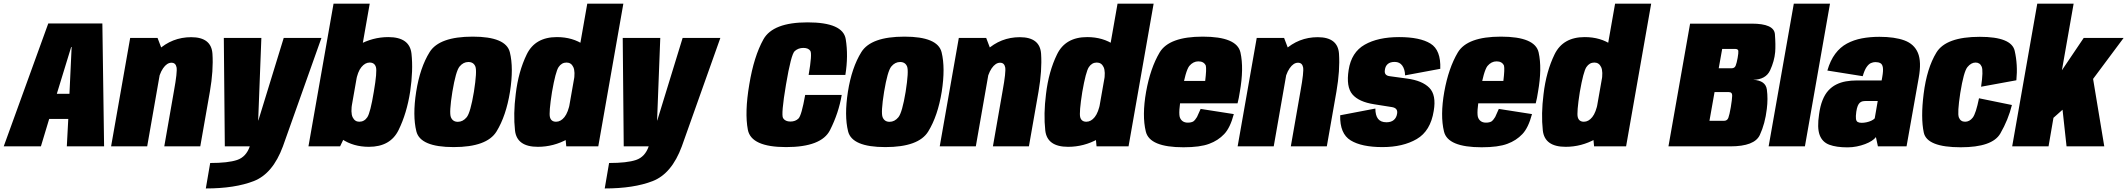

<svg xmlns="http://www.w3.org/2000/svg" viewBox="-56 -805 11700 1056"><path d="M-35.5 0H169L214.5 -151H319.5L311.5 0H516.5L507 -676H209.5ZM256.5 -289 335.5 -546.5H338L326 -289Z M555 0H753.5L843 -511L810.5 -596.5H660ZM847.5 0H1045.5L1098.5 -302Q1118.5 -418 1112.5 -509.2Q1106.5 -600.5 995.5 -600.5Q890.5 -600.5 811.8 -528.2Q733 -456 716 -361L808.5 -338Q819.5 -398.5 840.8 -429.2Q862 -460 887 -460Q910 -460 915 -435Q920 -410 901 -306Z M1180.5 0H1500L1712 -596.5H1504.5L1365 -142.5H1364L1381.5 -596.5H1175ZM1076 231.5Q1236 231.5 1340.2 190.8Q1444.5 150 1500 0L1318 -0.5Q1298 58 1248.2 74.8Q1198.5 91.5 1100 91.5Z M1640.5 0H1814.5L1854 -82.5L1977.5 -785H1778.5ZM1973 2.5Q2091 2.5 2136.2 -89.8Q2181.5 -182 2200 -302Q2217 -418 2207.2 -509.5Q2197.5 -601 2079.5 -601Q1993.5 -601 1915 -557.2Q1836.5 -513.5 1822.5 -430.5L1901.5 -356.5Q1911 -411 1931.8 -436Q1952.5 -461 1977 -461Q2004 -461 2011.5 -436.2Q2019 -411.5 2000 -300.5Q1981 -185 1964.2 -160.2Q1947.5 -135.5 1920 -135.5Q1895.5 -135.5 1883.5 -160.2Q1871.5 -185 1881.5 -242.5L1775.5 -166Q1760.5 -83.5 1823.8 -40.5Q1887 2.5 1973 2.5Z M2439 4Q2622 4 2674.8 -81.8Q2727.5 -167.5 2749 -300.5Q2769.5 -431.5 2748.2 -517.5Q2727 -603.5 2544 -603.5Q2360 -603.5 2307 -518.5Q2254 -433.5 2233 -300.5Q2212.5 -169 2234 -82.5Q2255.5 4 2439 4ZM2462 -135Q2434.5 -135 2424 -160Q2413.5 -185 2432 -300Q2451 -414 2471.5 -439Q2492 -464 2520 -464Q2548.5 -464 2558.5 -439.2Q2568.5 -414.5 2550.5 -300Q2531.5 -185.5 2510.8 -160.2Q2490 -135 2462 -135Z M3058.5 0H3234.5L3372.5 -785H3174L3050.5 -82.5ZM2902 2.5Q2989 2.5 3066.2 -40.5Q3143.5 -83.5 3158.5 -166L3079.5 -242.5Q3069 -186.5 3048.5 -161Q3028 -135.5 3002.5 -135.5Q2975.5 -135.5 2968.8 -160.2Q2962 -185 2980 -299Q2999.5 -411 3016.2 -436Q3033 -461 3060 -461Q3085.5 -461 3097.2 -436Q3109 -411 3099.5 -356.5L3205 -430.5Q3220 -513.5 3157 -557.2Q3094 -601 3007 -601Q2887.5 -601 2841.2 -506.2Q2795 -411.5 2780.5 -287.5Q2766.5 -177.5 2776.5 -87.5Q2786.5 2.5 2902 2.5Z M3374.5 0H3694L3906 -596.5H3698.5L3559 -142.5H3558L3575.5 -596.5H3369ZM3270 231.5Q3430 231.5 3534.2 190.8Q3638.5 150 3694 0L3512 -0.5Q3492 58 3442.2 74.8Q3392.5 91.5 3294 91.5Z M4267.5 4Q4462 4 4509.2 -89.5Q4556.5 -183 4573.5 -283H4372.5Q4352.5 -169.5 4335.5 -153Q4318.5 -136.5 4291 -136.5Q4263 -136.5 4251 -155.2Q4239 -174 4267 -340Q4295 -506 4314.8 -523.8Q4334.5 -541.5 4362.5 -541.5Q4390 -541.5 4400.8 -525.2Q4411.5 -509 4391.5 -393H4593.5Q4610.5 -497.5 4595.5 -589.8Q4580.5 -682 4385.5 -682Q4195 -682 4142.8 -588.5Q4090.5 -495 4065 -340Q4039 -186.5 4057.2 -91.2Q4075.5 4 4267.5 4Z M4813.5 4Q4996.5 4 5049.2 -81.8Q5102 -167.5 5123.5 -300.5Q5144 -431.5 5122.8 -517.5Q5101.5 -603.5 4918.5 -603.5Q4734.5 -603.5 4681.5 -518.5Q4628.5 -433.5 4607.5 -300.5Q4587 -169 4608.5 -82.5Q4630 4 4813.5 4ZM4836.5 -135Q4809 -135 4798.5 -160Q4788 -185 4806.5 -300Q4825.5 -414 4846 -439Q4866.5 -464 4894.5 -464Q4923 -464 4933 -439.2Q4943 -414.5 4925 -300Q4906 -185.5 4885.2 -160.2Q4864.5 -135 4836.5 -135Z M5112.5 0H5311L5400.5 -511L5368 -596.5H5217.5ZM5405 0H5603L5656 -302Q5676 -418 5670 -509.2Q5664 -600.5 5553 -600.5Q5448 -600.5 5369.2 -528.2Q5290.5 -456 5273.5 -361L5366 -338Q5377 -398.5 5398.2 -429.2Q5419.5 -460 5444.5 -460Q5467.5 -460 5472.5 -435Q5477.5 -410 5458.5 -306Z M5975 0H6151L6289 -785H6090.5L5967 -82.5ZM5818.5 2.5Q5905.5 2.5 5982.8 -40.5Q6060 -83.5 6075 -166L5996 -242.5Q5985.5 -186.5 5965 -161Q5944.5 -135.5 5919 -135.5Q5892 -135.5 5885.2 -160.2Q5878.5 -185 5896.5 -299Q5916 -411 5932.8 -436Q5949.5 -461 5976.5 -461Q6002 -461 6013.8 -436Q6025.5 -411 6016 -356.5L6121.5 -430.5Q6136.5 -513.5 6073.5 -557.2Q6010.5 -601 5923.5 -601Q5804 -601 5757.8 -506.2Q5711.5 -411.5 5697 -287.5Q5683 -177.5 5693 -87.5Q5703 2.5 5818.5 2.5Z M6453 5 6477 -130.5Q6447 -130.5 6435 -155Q6422 -178 6444 -299.5Q6464.5 -415.5 6485 -442Q6506.5 -467.5 6535 -467.5Q6565.5 -467.5 6576 -444Q6580.5 -424.5 6572.5 -360H6438L6416.5 -236.5H6750.5Q6758 -265.5 6763 -299.5Q6786 -429 6766.5 -516.5Q6747 -603.5 6559 -603.5Q6374 -603.5 6322 -516.5Q6271 -430.5 6247.5 -300Q6224.5 -169 6246 -81.5Q6266.5 5 6453 5ZM6477 -130.5 6453 5Q6544.5 5 6594.5 -14Q6643.5 -32 6677 -67.5Q6710 -102 6730 -177.5L6547.5 -206Q6536 -179.5 6527.5 -161.5Q6517 -144 6507 -137Q6495.5 -130.5 6477 -130.5Z M6751 0H6949.5L7039 -511L7006.5 -596.5H6856ZM7043.5 0H7241.5L7294.5 -302Q7314.5 -418 7308.5 -509.2Q7302.5 -600.5 7191.5 -600.5Q7086.5 -600.5 7007.8 -528.2Q6929 -456 6912 -361L7004.5 -338Q7015.5 -398.5 7036.8 -429.2Q7058 -460 7083 -460Q7106 -460 7111 -435Q7116 -410 7097 -306Z M7547.5 4Q7660 4 7736 -40.2Q7812 -84.5 7829.5 -195Q7844.5 -282.5 7805.2 -322.2Q7766 -362 7682 -373Q7619 -382 7587 -386Q7555 -390 7561 -421.5Q7563.5 -441.5 7576.8 -453Q7590 -464.5 7615 -464.5Q7642 -464.5 7656.5 -444.2Q7671 -424 7672 -390.5L7865.5 -426.5Q7869.5 -529.5 7811.8 -565.2Q7754 -601 7639 -601Q7523 -601 7449.8 -559.2Q7376.5 -517.5 7361.5 -420Q7347 -327.5 7382.2 -286Q7417.5 -244.5 7502 -231.5Q7568 -221.5 7600.8 -215.8Q7633.5 -210 7628 -179.5Q7624.5 -157.5 7609.8 -145Q7595 -132.5 7569.5 -132.5Q7538 -132.5 7523.2 -151.5Q7508.5 -170.5 7508.5 -208L7315 -171Q7312.5 -69.5 7372.8 -32.8Q7433 4 7547.5 4Z M8093 5 8117 -130.5Q8087 -130.5 8075 -155Q8062 -178 8084 -299.5Q8104.5 -415.5 8125 -442Q8146.5 -467.5 8175 -467.5Q8205.5 -467.5 8216 -444Q8220.5 -424.5 8212.5 -360H8078L8056.5 -236.5H8390.5Q8398 -265.5 8403 -299.5Q8426 -429 8406.5 -516.5Q8387 -603.5 8199 -603.5Q8014 -603.5 7962 -516.5Q7911 -430.5 7887.5 -300Q7864.5 -169 7886 -81.5Q7906.5 5 8093 5ZM8117 -130.5 8093 5Q8184.5 5 8234.5 -14Q8283.5 -32 8317 -67.5Q8350 -102 8370 -177.5L8187.5 -206Q8176 -179.5 8167.5 -161.5Q8157 -144 8147 -137Q8135.5 -130.5 8117 -130.5Z M8711.5 0H8887.5L9025.5 -785H8827L8703.5 -82.5ZM8555 2.5Q8642 2.5 8719.2 -40.5Q8796.5 -83.5 8811.5 -166L8732.5 -242.5Q8722 -186.5 8701.5 -161Q8681 -135.5 8655.5 -135.5Q8628.5 -135.5 8621.8 -160.2Q8615 -185 8633 -299Q8652.5 -411 8669.2 -436Q8686 -461 8713 -461Q8738.5 -461 8750.2 -436Q8762 -411 8752.5 -356.5L8858 -430.5Q8873 -513.5 8810 -557.2Q8747 -601 8660 -601Q8540.5 -601 8494.2 -506.2Q8448 -411.5 8433.5 -287.5Q8419.5 -177.5 8429.5 -87.5Q8439.5 2.5 8555 2.5Z M9120.5 0H9460.5Q9594 0 9623 -62.5Q9652 -125 9661.5 -206Q9668.5 -262 9661.8 -312.2Q9655 -362.5 9586.5 -366Q9656 -367.5 9679.5 -418Q9703 -468.5 9707.5 -519Q9710.5 -558.5 9706 -616.8Q9701.5 -675 9578.5 -675H9239.5ZM9346 -140.5 9374 -298.5H9452.5Q9471.5 -298.5 9471 -278.5Q9470.5 -258.5 9463.5 -216Q9456 -172.5 9449.8 -156.5Q9443.5 -140.5 9425.5 -140.5ZM9397 -429.5 9416 -536H9486.5Q9503.5 -536 9504.8 -525Q9506 -514 9501 -486.5Q9496 -458.5 9490.2 -444Q9484.5 -429.5 9468 -429.5Z M9671.5 0H9871L10009 -785H9810Z M10105 5.5Q10131.5 5.5 10156.2 0.5Q10181 -4.5 10202 -12.5Q10223 -20.5 10238.5 -30.5Q10254 -40.5 10261.5 -51L10272.5 0H10430L10497 -377Q10513 -465.5 10492.5 -514.2Q10472 -563 10418.2 -582.8Q10364.5 -602.5 10280.5 -602.5Q10229 -602.5 10184.2 -594Q10139.5 -585.5 10102.2 -565.5Q10065 -545.5 10037.8 -509Q10010.5 -472.5 9994.5 -417L10189 -386Q10198.5 -419 10210 -435.8Q10221.5 -452.5 10234 -458Q10246.5 -463.5 10258.5 -463.5Q10275.5 -463.5 10286.2 -457.5Q10297 -451.5 10299.8 -433.8Q10302.5 -416 10296.5 -382L10293 -362.5H10155.5Q10125 -362.5 10096.5 -357.5Q10068 -352.5 10043.5 -340.2Q10019 -328 10000 -307.2Q9981 -286.5 9968 -254Q9955 -221.5 9949 -177Q9937.5 -102 9952 -62.8Q9966.5 -23.5 10005.2 -9Q10044 5.5 10105 5.5ZM10183 -129.5Q10169.5 -129.5 10161.5 -134Q10153.5 -138.5 10151.8 -151.2Q10150 -164 10153.5 -190Q10156.5 -210.5 10161.5 -222.5Q10166.5 -234.5 10173.2 -240.2Q10180 -246 10188.2 -247.8Q10196.5 -249.5 10207.5 -249.5H10271.5L10255 -154Q10248 -146.5 10236 -141Q10224 -135.5 10210 -132.5Q10196 -129.5 10183 -129.5Z M10728 5Q10902 5 10945.8 -70.8Q10989.5 -146.5 11009.5 -227.5L10828.5 -264.5Q10811.5 -180.5 10794 -158Q10776.5 -135.5 10752 -135.5Q10727 -135.5 10717.8 -159Q10708.5 -182.5 10725.5 -293.5Q10744.5 -411.5 10765 -436.2Q10785.5 -461 10809.5 -461Q10833.5 -461 10843.2 -438.5Q10853 -416 10840 -328L11034 -363.5Q11042.5 -448.5 11024.8 -525.5Q11007 -602.5 10833 -602.5Q10647 -602.5 10594.2 -516Q10541.5 -429.5 10524 -288.5Q10507.5 -157 10524.8 -76Q10542 5 10728 5Z M11011 0H11211L11238 -157L11288 -201.5L11310 0H11517.5L11456 -371L11624 -596.5H11404.5L11284.5 -418.5L11349 -785H11149Z"/></svg>

Font: Anybody Condensed Black
Style: Italic
Weight: 900
Width: 3
Italic angle: -10°
Version: Version 1.113;gftools[0.9.25]